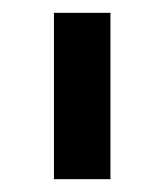

<svg xmlns="http://www.w3.org/2000/svg" viewBox="-20 -747 257 299"><path d="M64 -468V-727H152V-468Z"/></svg>

Font: Sinter Medium
Style: Regular
Weight: 500
Foundry: Adobe & rsms
Version: Version 1.000